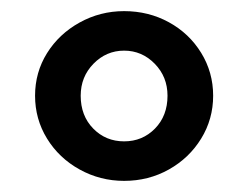

<svg xmlns="http://www.w3.org/2000/svg" viewBox="-20 -750 445 345"><path d="M43 -578Q43 -620 64.5 -654.5Q86 -689 123 -709.5Q160 -730 203 -730Q247 -730 283.5 -710Q320 -690 341.5 -655Q363 -620 363 -578Q363 -536 341.5 -501Q320 -466 283.5 -445.5Q247 -425 203 -425Q160 -425 123 -445.5Q86 -466 64.5 -501Q43 -536 43 -578ZM281 -578Q281 -612 258 -635.5Q235 -659 203 -659Q171 -659 148 -635.5Q125 -612 125 -578Q125 -542 147.5 -519Q170 -496 203 -496Q236 -496 258.5 -519Q281 -542 281 -578Z"/></svg>

Font: K2D Medium
Style: Regular
Weight: 500
Designer: Katatrad Aksorn Co.,Ltd.
Foundry: Cadson Demak Co.,Ltd.
Version: Version 1.000; ttfautohint (v1.6)